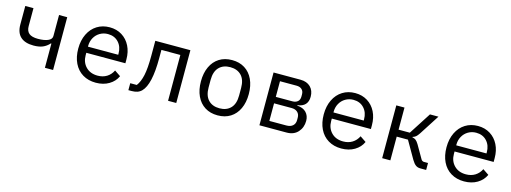

<svg xmlns="http://www.w3.org/2000/svg" viewBox="-13 -1164 4825 1813"><g transform="rotate(15 2400.0 -258.0)"><path d="M410 -237H405Q376 -205 340 -190Q304 -175 251 -175Q167 -175 123.5 -215Q80 -255 80 -334V-516H160V-341Q160 -293 187.5 -270Q215 -247 275 -247Q336 -247 373 -263Q410 -279 410 -310V-516H490V0H410Z M667 -257Q667 -338 697 -399.5Q727 -461 780.5 -494.5Q834 -528 904 -528Q972 -528 1024 -495.5Q1076 -463 1104.5 -406Q1133 -349 1133 -276V-238H751V-214Q751 -145 794 -101Q837 -57 909 -57Q960 -57 998 -80.5Q1036 -104 1057 -147L1116 -107Q1092 -53 1037.5 -20.5Q983 12 909 12Q836 12 781 -21Q726 -54 696.5 -115Q667 -176 667 -257ZM751 -305V-298H1047V-309Q1047 -377 1007.5 -419.5Q968 -462 904 -462Q861 -462 826 -441.5Q791 -421 771 -385Q751 -349 751 -305Z M1226 -68H1290Q1321 -109 1336 -178Q1351 -247 1351 -369V-516H1694V0H1614V-448H1429V-367Q1429 -109 1354 -34Q1336 -16 1312.5 -8Q1289 0 1257 0H1226Z M1866 -258Q1866 -340 1894.5 -401Q1923 -462 1975.5 -495Q2028 -528 2100 -528Q2172 -528 2224.5 -495Q2277 -462 2305.5 -401Q2334 -340 2334 -258Q2334 -176 2305.5 -115Q2277 -54 2224.5 -21Q2172 12 2100 12Q2028 12 1975.5 -21Q1923 -54 1894.5 -115Q1866 -176 1866 -258ZM2249 -221V-295Q2249 -376 2209 -417.5Q2169 -459 2100 -459Q2031 -459 1991 -417.5Q1951 -376 1951 -295V-221Q1951 -140 1991 -98.5Q2031 -57 2100 -57Q2169 -57 2209 -98.5Q2249 -140 2249 -221Z M2507 -516H2770Q2833 -516 2869 -480.5Q2905 -445 2905 -385Q2905 -337 2879.5 -309.5Q2854 -282 2804 -276V-272Q2862 -268 2892.5 -236Q2923 -204 2923 -154Q2923 -89 2883 -44.5Q2843 0 2773 0H2507ZM2753 -64Q2793 -64 2815.5 -84Q2838 -104 2838 -139V-162Q2838 -197 2816.5 -216.5Q2795 -236 2759 -236H2587V-64ZM2749 -299Q2782 -299 2801 -316Q2820 -333 2820 -364V-386Q2820 -417 2801 -434.5Q2782 -452 2749 -452H2587V-299Z M3067 -257Q3067 -338 3097 -399.5Q3127 -461 3180.5 -494.5Q3234 -528 3304 -528Q3372 -528 3424 -495.5Q3476 -463 3504.5 -406Q3533 -349 3533 -276V-238H3151V-214Q3151 -145 3194 -101Q3237 -57 3309 -57Q3360 -57 3398 -80.5Q3436 -104 3457 -147L3516 -107Q3492 -53 3437.5 -20.5Q3383 12 3309 12Q3236 12 3181 -21Q3126 -54 3096.5 -115Q3067 -176 3067 -257ZM3151 -305V-298H3447V-309Q3447 -377 3407.5 -419.5Q3368 -462 3304 -462Q3261 -462 3226 -441.5Q3191 -421 3171 -385Q3151 -349 3151 -305Z M3707 -516H3787V-300H3897L4036 -516H4119L3993 -320Q3976 -294 3963 -283.5Q3950 -273 3932 -268V-264Q3952 -261 3966 -250Q3980 -239 3995 -214L4070 -84Q4074 -77 4081.5 -72.5Q4089 -68 4097 -68H4137V0H4079Q4053 0 4034 -14Q4015 -28 3996 -60L3897 -232H3787V0H3707Z M4267 -257Q4267 -338 4297 -399.5Q4327 -461 4380.5 -494.5Q4434 -528 4504 -528Q4572 -528 4624 -495.5Q4676 -463 4704.5 -406Q4733 -349 4733 -276V-238H4351V-214Q4351 -145 4394 -101Q4437 -57 4509 -57Q4560 -57 4598 -80.5Q4636 -104 4657 -147L4716 -107Q4692 -53 4637.5 -20.5Q4583 12 4509 12Q4436 12 4381 -21Q4326 -54 4296.5 -115Q4267 -176 4267 -257ZM4351 -305V-298H4647V-309Q4647 -377 4607.5 -419.5Q4568 -462 4504 -462Q4461 -462 4426 -441.5Q4391 -421 4371 -385Q4351 -349 4351 -305Z"/></g></svg>

Font: iA Writer Quattro V
Style: Regular
Weight: 400
Designer: Mike Abbink, Paul van der Laan, Pieter van Rosmalen, Oliver Reichenstein
Foundry: Information Architects Inc.
Version: Version 2.000